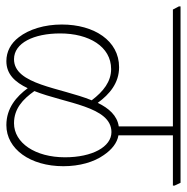

<svg xmlns="http://www.w3.org/2000/svg" viewBox="-31 -650 587 603"><g transform="rotate(90 262.5 -348.5)"><path d="M153 -75C194 -75 219 -102 238 -142C264 -107 300 -75 354 -75C429 -75 483 -150 483 -254C483 -305 470 -350 448 -381C431 -406 410 -423 386 -427V-598H544V-603L535 -622H-19V-617L-9 -598H358V-428C324 -423 301 -397 284 -362C257 -399 222 -429 172 -429C89 -429 38 -351 38 -249C38 -195 53 -146 78 -114C97 -89 123 -75 153 -75ZM376 -405C422 -405 455 -345 455 -259C455 -166 410 -99 348 -99C303 -99 273 -126 247 -163C286 -261 295 -405 376 -405ZM66 -244C66 -334 107 -404 178 -404C217 -404 248 -380 276 -343C236 -245 227 -99 147 -99C96 -99 66 -161 66 -244Z"/></g></svg>

Font: Noto Serif Devanagari ExtraCondensed Thin
Style: Regular
Weight: 100
Width: 2
Designer: Universal Thirst, Indian Type Foundry and the Monotype Design Team
Foundry: Monotype Imaging Inc.
Version: Version 2.004